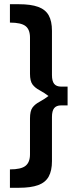

<svg xmlns="http://www.w3.org/2000/svg" viewBox="-20 -763 385 909"><path d="M269 -353H300V-264H269L216 -304Q188 -325 167 -336Q146 -347 134 -363Q122 -379 122 -414V-585Q122 -623 101 -639.5Q80 -656 27 -656V-743H70Q126 -743 160.5 -730.5Q195 -718 210.5 -690.5Q226 -663 226 -617V-408Q226 -379 236.5 -366Q247 -353 269 -353ZM216 -313 269 -353H300V-264H269Q247 -264 236.5 -251Q226 -238 226 -209V0Q226 45 210.5 73Q195 101 160.5 113.5Q126 126 70 126H27V39Q80 39 101 22Q122 5 122 -32V-202Q122 -238 134 -254Q146 -270 167 -281Q188 -292 216 -313Z"/></svg>

Font: Alexandria
Style: Regular
Weight: 400
Designer: Mohamed Gaber
Foundry: Kief Type Foundry
Version: Version 5.100